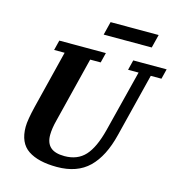

<svg xmlns="http://www.w3.org/2000/svg" viewBox="-126 -989 1036 1111"><g transform="rotate(15 391.5 -433.0)"><path d="M315 12Q203 12 142 -29Q81 -70 81 -166Q81 -187 86.5 -219Q92 -251 101 -288L188 -638H125L140 -698H419L404 -638H341L244 -249Q230 -196 230 -157Q230 -109 257 -84.5Q284 -60 341 -60Q419 -60 464.5 -109.5Q510 -159 538 -269L631 -638H568L583 -698H783L768 -638H704L609 -258Q576 -124 506 -56Q436 12 315 12ZM399 -878H687L667 -798H379Z"/></g></svg>

Font: IBM Plex Serif
Style: Bold Italic
Weight: 700
Italic angle: -14°
Designer: Mike Abbink, Paul van der Laan, Pieter van Rosmalen
Foundry: Bold Monday
Version: Version 3.001